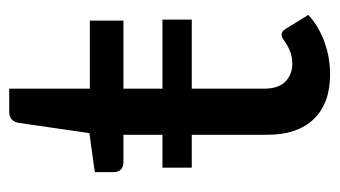

<svg xmlns="http://www.w3.org/2000/svg" viewBox="-176 -534 718 406"><g transform="rotate(-90 183.0 -331.0)"><path d="M31.5 -346.5H101V-429H42Q33.5 -429 27.8 -434.2Q22 -439.5 22 -450V-489.5L104.5 -501L126.5 -652.5Q128.5 -661 134.2 -665.8Q140 -670.5 149 -670.5H198.5V-500H342.5V-429H198.5V-346.5H344.5V-284.5H198.5V-131.5Q198.5 -101.5 213.2 -86.8Q228 -72 251 -72Q264.5 -72 274.2 -75.5Q284 -79 291 -83.2Q298 -87.5 303 -91Q308 -94.5 312 -94.5Q317 -94.5 319.8 -92.2Q322.5 -90 325.5 -85L354.5 -38Q330.5 -16 297.5 -4Q264.5 8 229 8Q167.5 8 134.2 -26.5Q101 -61 101 -125V-284.5H31.5Z"/></g></svg>

Font: LatoLatin Medium
Style: Regular
Weight: 500
Designer: Lukasz Dziedzic with Adam Twardoch and Botio Nikoltchev
Foundry: tyPoland Lukasz Dziedzic
Version: Version 2.015; 2015-08-06; http://www.latofonts.com/